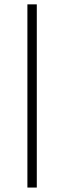

<svg xmlns="http://www.w3.org/2000/svg" viewBox="-20 -844 288 864"><path d="M145.6 -824.4V0H103.3V-824.4Z"/></svg>

Font: Paperlogy 2 ExtraLight
Style: Regular
Weight: 250
Designer: redesigned by Lee Juim, glyphs from Gmarket Sans & Montserrat
Foundry: PT&
Version: Version 1.001